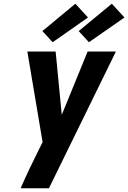

<svg xmlns="http://www.w3.org/2000/svg" viewBox="-20 -1012 689 1032"><path d="M243 0H91Q113 -51 137 -101.5Q161 -152 186 -202L209 -248L127 -735H279L312 -395L451 -735H603ZM458 -785 403 -845 581 -992 649 -918ZM263 -785 208 -845 385 -992 453 -918Z"/></svg>

Font: Iosevka Aile Heavy
Style: Italic
Weight: 900
Italic angle: -9°
Designer: Belleve Invis
Foundry: Belleve Invis
Version: Version 31.1.0; ttfautohint (v1.8.4)